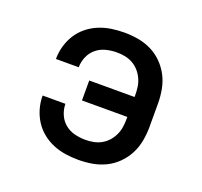

<svg xmlns="http://www.w3.org/2000/svg" viewBox="-99 -640 798 760"><g transform="rotate(20 300.0 -260.0)"><path d="M302 8Q275 8 248 4Q221 0 195.5 -10.5Q170 -21 148.5 -38.5Q127 -56 112.5 -79Q98 -102 90.5 -128.5Q83 -155 83 -182V-183H179Q179 -160 188.5 -138Q198 -116 216 -101.5Q234 -87 256.5 -81.5Q279 -76 302 -76Q320 -76 337 -79.5Q354 -83 369 -91.5Q384 -100 395.5 -113Q407 -126 414.5 -142Q422 -158 424.5 -175.5Q427 -193 427 -210V-218H236V-302H427V-310Q427 -327 424.5 -344.5Q422 -362 414.5 -378Q407 -394 395.5 -407Q384 -420 369 -428.5Q354 -437 337 -440.5Q320 -444 302 -444Q279 -444 256.5 -438.5Q234 -433 216 -418.5Q198 -404 188.5 -382Q179 -360 179 -337H83V-338Q83 -365 90.5 -391.5Q98 -418 112.5 -441Q127 -464 148.5 -481.5Q170 -499 195.5 -509.5Q221 -520 248 -524Q275 -528 302 -528Q332 -528 361 -523Q390 -518 416.5 -505Q443 -492 464 -471Q485 -450 498.5 -424Q512 -398 517.5 -368.5Q523 -339 523 -310V-210Q523 -181 517.5 -151.5Q512 -122 498.5 -96Q485 -70 464 -49Q443 -28 416.5 -15Q390 -2 361 3Q332 8 302 8Z"/></g></svg>

Font: Iosevka Fixed Medium Extended
Style: Regular
Weight: 500
Width: 7
Monospace: yes
Designer: Belleve Invis
Foundry: Belleve Invis
Version: Version 24.1.1; ttfautohint (v1.8.4)